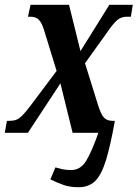

<svg xmlns="http://www.w3.org/2000/svg" viewBox="-36 -556 576 804"><path d="M293 228Q257 228 230 218.5Q203 209 175 195L196 145Q210 149 225 152.5Q240 156 262 156Q301 156 324.5 118Q348 80 376 0H268L217 -207L81 0H-16L-7 -50H4Q20 -50 32 -54.5Q44 -59 58 -73Q72 -87 93 -115L201 -259L151 -422Q140 -460 127 -473Q114 -486 91 -486H81L92 -536H253L301 -342L422 -536H520L512 -486H495Q472 -486 455 -472Q438 -458 408 -414L320 -291L373 -121Q386 -78 399 -64Q412 -50 435 -50H445Q427 51 408.5 112.5Q390 174 363.5 201Q337 228 293 228Z"/></svg>

Font: Noto Serif ExtraCondensed
Style: Bold Italic
Weight: 700
Width: 2
Italic angle: -12°
Designer: Monotype Design Team
Foundry: Monotype Imaging Inc.
Version: Version 2.013; ttfautohint (v1.8.4.7-5d5b)